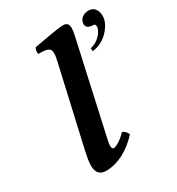

<svg xmlns="http://www.w3.org/2000/svg" viewBox="-170 -804 846 920"><g transform="rotate(-30 252.5 -344.0)"><path d="M208 -563 107 -118C102 -95 97 -68 97 -47C97 -13 112 10 148 10C218 10 284 -30 334 -85C331 -94 319 -113 305 -113C279 -83 245 -66 235 -66C227 -66 224 -74 224 -84C224 -97 228 -113 231 -127L332 -583C339 -616 347 -645 347 -665C347 -686 340 -698 317 -698C286 -698 194 -679 151 -672C145 -660 143 -647 146 -638C208 -638 224 -632 208 -563ZM458 -698C428 -698 410 -680 407 -664C403 -648 404 -626 445 -626C453 -626 457 -618 455 -605C450 -582 422 -545 378 -536L379 -519C451 -527 496 -589 503 -625C510 -661 496 -698 458 -698Z"/></g></svg>

Font: Libertinus Serif
Style: Bold Italic
Weight: 700
Italic angle: -12°
Designer: Philipp H. Poll, Khaled Hosny
Foundry: Caleb Maclennan
Version: Version 7.050;RELEASE